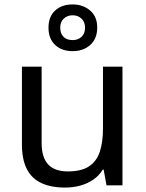

<svg xmlns="http://www.w3.org/2000/svg" viewBox="-20 -837 658 867"><path d="M533 -536V0H461L448 -71H444Q427 -43 400 -25Q373 -7 341 1.5Q309 10 274 10Q210 10 166.5 -10.5Q123 -31 101 -74Q79 -117 79 -185V-536H168V-191Q168 -127 197 -95Q226 -63 287 -63Q347 -63 381.5 -85.5Q416 -108 430.5 -151.5Q445 -195 445 -257V-536ZM308 -606Q259 -606 229 -634Q199 -662 199 -712Q199 -762 229 -789.5Q259 -817 308 -817Q355 -817 387 -789.5Q419 -762 419 -713Q419 -662 387.5 -634Q356 -606 308 -606ZM308 -656Q333 -656 348.5 -671Q364 -686 364 -712Q364 -738 348 -753Q332 -768 308 -768Q284 -768 268 -753Q252 -738 252 -712Q252 -686 266.5 -671Q281 -656 308 -656Z"/></svg>

Font: Noto Sans Gujarati
Style: Regular
Weight: 400
Designer: Jelle Bosma - Monotype Design Team, Universal Thirst
Foundry: Monotype Imaging Inc.
Version: Version 2.102